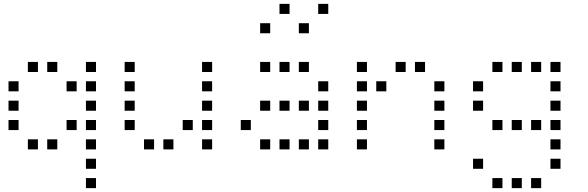

<svg xmlns="http://www.w3.org/2000/svg" viewBox="-20 -796 3040 992"><path d="M125 -476Q124 -476 124 -476Q124 -476 124 -475V-425Q124 -424 124 -424Q124 -424 125 -424H175Q176 -424 176 -424Q176 -424 176 -425V-475Q176 -476 176 -476Q176 -476 175 -476ZM225 -476Q224 -476 224 -476Q224 -476 224 -475V-425Q224 -424 224 -424Q224 -424 225 -424H275Q276 -424 276 -424Q276 -424 276 -425V-475Q276 -476 276 -476Q276 -476 275 -476ZM425 -476Q424 -476 424 -476Q424 -476 424 -475V-425Q424 -424 424 -424Q424 -424 425 -424H475Q476 -424 476 -424Q476 -424 476 -425V-475Q476 -476 476 -476Q476 -476 475 -476ZM25 -376Q24 -376 24 -376Q24 -376 24 -375V-325Q24 -324 24 -324Q24 -324 25 -324H75Q76 -324 76 -324Q76 -324 76 -325V-375Q76 -376 76 -376Q76 -376 75 -376ZM325 -376Q324 -376 324 -376Q324 -376 324 -375V-325Q324 -324 324 -324Q324 -324 325 -324H375Q376 -324 376 -324Q376 -324 376 -325V-375Q376 -376 376 -376Q376 -376 375 -376ZM425 -376Q424 -376 424 -376Q424 -376 424 -375V-325Q424 -324 424 -324Q424 -324 425 -324H475Q476 -324 476 -324Q476 -324 476 -325V-375Q476 -376 476 -376Q476 -376 475 -376ZM25 -276Q24 -276 24 -276Q24 -276 24 -275V-225Q24 -224 24 -224Q24 -224 25 -224H75Q76 -224 76 -224Q76 -224 76 -225V-275Q76 -276 76 -276Q76 -276 75 -276ZM425 -276Q424 -276 424 -276Q424 -276 424 -275V-225Q424 -224 424 -224Q424 -224 425 -224H475Q476 -224 476 -224Q476 -224 476 -225V-275Q476 -276 476 -276Q476 -276 475 -276ZM25 -176Q24 -176 24 -176Q24 -176 24 -175V-125Q24 -124 24 -124Q24 -124 25 -124H75Q76 -124 76 -124Q76 -124 76 -125V-175Q76 -176 76 -176Q76 -176 75 -176ZM325 -176Q324 -176 324 -176Q324 -176 324 -175V-125Q324 -124 324 -124Q324 -124 325 -124H375Q376 -124 376 -124Q376 -124 376 -125V-175Q376 -176 376 -176Q376 -176 375 -176ZM425 -176Q424 -176 424 -176Q424 -176 424 -175V-125Q424 -124 424 -124Q424 -124 425 -124H475Q476 -124 476 -124Q476 -124 476 -125V-175Q476 -176 476 -176Q476 -176 475 -176ZM125 -76Q124 -76 124 -76Q124 -76 124 -75V-25Q124 -24 124 -24Q124 -24 125 -24H175Q176 -24 176 -24Q176 -24 176 -25V-75Q176 -76 176 -76Q176 -76 175 -76ZM225 -76Q224 -76 224 -76Q224 -76 224 -75V-25Q224 -24 224 -24Q224 -24 225 -24H275Q276 -24 276 -24Q276 -24 276 -25V-75Q276 -76 276 -76Q276 -76 275 -76ZM425 -76Q424 -76 424 -76Q424 -76 424 -75V-25Q424 -24 424 -24Q424 -24 425 -24H475Q476 -24 476 -24Q476 -24 476 -25V-75Q476 -76 476 -76Q476 -76 475 -76ZM425 24Q424 24 424 24Q424 24 424 25V75Q424 76 424 76Q424 76 425 76H475Q476 76 476 76Q476 76 476 75V25Q476 24 476 24Q476 24 475 24ZM425 124Q424 124 424 124Q424 124 424 125V175Q424 176 424 176Q424 176 425 176H475Q476 176 476 176Q476 176 476 175V125Q476 124 476 124Q476 124 475 124Z M625 -476Q624 -476 624 -476Q624 -476 624 -475V-425Q624 -424 624 -424Q624 -424 625 -424H675Q676 -424 676 -424Q676 -424 676 -425V-475Q676 -476 676 -476Q676 -476 675 -476ZM1025 -476Q1024 -476 1024 -476Q1024 -476 1024 -475V-425Q1024 -424 1024 -424Q1024 -424 1025 -424H1075Q1076 -424 1076 -424Q1076 -424 1076 -425V-475Q1076 -476 1076 -476Q1076 -476 1075 -476ZM625 -376Q624 -376 624 -376Q624 -376 624 -375V-325Q624 -324 624 -324Q624 -324 625 -324H675Q676 -324 676 -324Q676 -324 676 -325V-375Q676 -376 676 -376Q676 -376 675 -376ZM1025 -376Q1024 -376 1024 -376Q1024 -376 1024 -375V-325Q1024 -324 1024 -324Q1024 -324 1025 -324H1075Q1076 -324 1076 -324Q1076 -324 1076 -325V-375Q1076 -376 1076 -376Q1076 -376 1075 -376ZM625 -276Q624 -276 624 -276Q624 -276 624 -275V-225Q624 -224 624 -224Q624 -224 625 -224H675Q676 -224 676 -224Q676 -224 676 -225V-275Q676 -276 676 -276Q676 -276 675 -276ZM1025 -276Q1024 -276 1024 -276Q1024 -276 1024 -275V-225Q1024 -224 1024 -224Q1024 -224 1025 -224H1075Q1076 -224 1076 -224Q1076 -224 1076 -225V-275Q1076 -276 1076 -276Q1076 -276 1075 -276ZM625 -176Q624 -176 624 -176Q624 -176 624 -175V-125Q624 -124 624 -124Q624 -124 625 -124H675Q676 -124 676 -124Q676 -124 676 -125V-175Q676 -176 676 -176Q676 -176 675 -176ZM925 -176Q924 -176 924 -176Q924 -176 924 -175V-125Q924 -124 924 -124Q924 -124 925 -124H975Q976 -124 976 -124Q976 -124 976 -125V-175Q976 -176 976 -176Q976 -176 975 -176ZM1025 -176Q1024 -176 1024 -176Q1024 -176 1024 -175V-125Q1024 -124 1024 -124Q1024 -124 1025 -124H1075Q1076 -124 1076 -124Q1076 -124 1076 -125V-175Q1076 -176 1076 -176Q1076 -176 1075 -176ZM725 -76Q724 -76 724 -76Q724 -76 724 -75V-25Q724 -24 724 -24Q724 -24 725 -24H775Q776 -24 776 -24Q776 -24 776 -25V-75Q776 -76 776 -76Q776 -76 775 -76ZM825 -76Q824 -76 824 -76Q824 -76 824 -75V-25Q824 -24 824 -24Q824 -24 825 -24H875Q876 -24 876 -24Q876 -24 876 -25V-75Q876 -76 876 -76Q876 -76 875 -76ZM1025 -76Q1024 -76 1024 -76Q1024 -76 1024 -75V-25Q1024 -24 1024 -24Q1024 -24 1025 -24H1075Q1076 -24 1076 -24Q1076 -24 1076 -25V-75Q1076 -76 1076 -76Q1076 -76 1075 -76Z M1425 -776Q1424 -776 1424 -776Q1424 -776 1424 -775V-725Q1424 -724 1424 -724Q1424 -724 1425 -724H1475Q1476 -724 1476 -724Q1476 -724 1476 -725V-775Q1476 -776 1476 -776Q1476 -776 1475 -776ZM1625 -776Q1624 -776 1624 -776Q1624 -776 1624 -775V-725Q1624 -724 1624 -724Q1624 -724 1625 -724H1675Q1676 -724 1676 -724Q1676 -724 1676 -725V-775Q1676 -776 1676 -776Q1676 -776 1675 -776ZM1325 -676Q1324 -676 1324 -676Q1324 -676 1324 -675V-625Q1324 -624 1324 -624Q1324 -624 1325 -624H1375Q1376 -624 1376 -624Q1376 -624 1376 -625V-675Q1376 -676 1376 -676Q1376 -676 1375 -676ZM1525 -676Q1524 -676 1524 -676Q1524 -676 1524 -675V-625Q1524 -624 1524 -624Q1524 -624 1525 -624H1575Q1576 -624 1576 -624Q1576 -624 1576 -625V-675Q1576 -676 1576 -676Q1576 -676 1575 -676ZM1325 -476Q1324 -476 1324 -476Q1324 -476 1324 -475V-425Q1324 -424 1324 -424Q1324 -424 1325 -424H1375Q1376 -424 1376 -424Q1376 -424 1376 -425V-475Q1376 -476 1376 -476Q1376 -476 1375 -476ZM1425 -476Q1424 -476 1424 -476Q1424 -476 1424 -475V-425Q1424 -424 1424 -424Q1424 -424 1425 -424H1475Q1476 -424 1476 -424Q1476 -424 1476 -425V-475Q1476 -476 1476 -476Q1476 -476 1475 -476ZM1525 -476Q1524 -476 1524 -476Q1524 -476 1524 -475V-425Q1524 -424 1524 -424Q1524 -424 1525 -424H1575Q1576 -424 1576 -424Q1576 -424 1576 -425V-475Q1576 -476 1576 -476Q1576 -476 1575 -476ZM1625 -376Q1624 -376 1624 -376Q1624 -376 1624 -375V-325Q1624 -324 1624 -324Q1624 -324 1625 -324H1675Q1676 -324 1676 -324Q1676 -324 1676 -325V-375Q1676 -376 1676 -376Q1676 -376 1675 -376ZM1325 -276Q1324 -276 1324 -276Q1324 -276 1324 -275V-225Q1324 -224 1324 -224Q1324 -224 1325 -224H1375Q1376 -224 1376 -224Q1376 -224 1376 -225V-275Q1376 -276 1376 -276Q1376 -276 1375 -276ZM1425 -276Q1424 -276 1424 -276Q1424 -276 1424 -275V-225Q1424 -224 1424 -224Q1424 -224 1425 -224H1475Q1476 -224 1476 -224Q1476 -224 1476 -225V-275Q1476 -276 1476 -276Q1476 -276 1475 -276ZM1525 -276Q1524 -276 1524 -276Q1524 -276 1524 -275V-225Q1524 -224 1524 -224Q1524 -224 1525 -224H1575Q1576 -224 1576 -224Q1576 -224 1576 -225V-275Q1576 -276 1576 -276Q1576 -276 1575 -276ZM1625 -276Q1624 -276 1624 -276Q1624 -276 1624 -275V-225Q1624 -224 1624 -224Q1624 -224 1625 -224H1675Q1676 -224 1676 -224Q1676 -224 1676 -225V-275Q1676 -276 1676 -276Q1676 -276 1675 -276ZM1225 -176Q1224 -176 1224 -176Q1224 -176 1224 -175V-125Q1224 -124 1224 -124Q1224 -124 1225 -124H1275Q1276 -124 1276 -124Q1276 -124 1276 -125V-175Q1276 -176 1276 -176Q1276 -176 1275 -176ZM1625 -176Q1624 -176 1624 -176Q1624 -176 1624 -175V-125Q1624 -124 1624 -124Q1624 -124 1625 -124H1675Q1676 -124 1676 -124Q1676 -124 1676 -125V-175Q1676 -176 1676 -176Q1676 -176 1675 -176ZM1325 -76Q1324 -76 1324 -76Q1324 -76 1324 -75V-25Q1324 -24 1324 -24Q1324 -24 1325 -24H1375Q1376 -24 1376 -24Q1376 -24 1376 -25V-75Q1376 -76 1376 -76Q1376 -76 1375 -76ZM1425 -76Q1424 -76 1424 -76Q1424 -76 1424 -75V-25Q1424 -24 1424 -24Q1424 -24 1425 -24H1475Q1476 -24 1476 -24Q1476 -24 1476 -25V-75Q1476 -76 1476 -76Q1476 -76 1475 -76ZM1525 -76Q1524 -76 1524 -76Q1524 -76 1524 -75V-25Q1524 -24 1524 -24Q1524 -24 1525 -24H1575Q1576 -24 1576 -24Q1576 -24 1576 -25V-75Q1576 -76 1576 -76Q1576 -76 1575 -76ZM1625 -76Q1624 -76 1624 -76Q1624 -76 1624 -75V-25Q1624 -24 1624 -24Q1624 -24 1625 -24H1675Q1676 -24 1676 -24Q1676 -24 1676 -25V-75Q1676 -76 1676 -76Q1676 -76 1675 -76Z M1825 -476Q1824 -476 1824 -476Q1824 -476 1824 -475V-425Q1824 -424 1824 -424Q1824 -424 1825 -424H1875Q1876 -424 1876 -424Q1876 -424 1876 -425V-475Q1876 -476 1876 -476Q1876 -476 1875 -476ZM2025 -476Q2024 -476 2024 -476Q2024 -476 2024 -475V-425Q2024 -424 2024 -424Q2024 -424 2025 -424H2075Q2076 -424 2076 -424Q2076 -424 2076 -425V-475Q2076 -476 2076 -476Q2076 -476 2075 -476ZM2125 -476Q2124 -476 2124 -476Q2124 -476 2124 -475V-425Q2124 -424 2124 -424Q2124 -424 2125 -424H2175Q2176 -424 2176 -424Q2176 -424 2176 -425V-475Q2176 -476 2176 -476Q2176 -476 2175 -476ZM1825 -376Q1824 -376 1824 -376Q1824 -376 1824 -375V-325Q1824 -324 1824 -324Q1824 -324 1825 -324H1875Q1876 -324 1876 -324Q1876 -324 1876 -325V-375Q1876 -376 1876 -376Q1876 -376 1875 -376ZM1925 -376Q1924 -376 1924 -376Q1924 -376 1924 -375V-325Q1924 -324 1924 -324Q1924 -324 1925 -324H1975Q1976 -324 1976 -324Q1976 -324 1976 -325V-375Q1976 -376 1976 -376Q1976 -376 1975 -376ZM2225 -376Q2224 -376 2224 -376Q2224 -376 2224 -375V-325Q2224 -324 2224 -324Q2224 -324 2225 -324H2275Q2276 -324 2276 -324Q2276 -324 2276 -325V-375Q2276 -376 2276 -376Q2276 -376 2275 -376ZM1825 -276Q1824 -276 1824 -276Q1824 -276 1824 -275V-225Q1824 -224 1824 -224Q1824 -224 1825 -224H1875Q1876 -224 1876 -224Q1876 -224 1876 -225V-275Q1876 -276 1876 -276Q1876 -276 1875 -276ZM2225 -276Q2224 -276 2224 -276Q2224 -276 2224 -275V-225Q2224 -224 2224 -224Q2224 -224 2225 -224H2275Q2276 -224 2276 -224Q2276 -224 2276 -225V-275Q2276 -276 2276 -276Q2276 -276 2275 -276ZM1825 -176Q1824 -176 1824 -176Q1824 -176 1824 -175V-125Q1824 -124 1824 -124Q1824 -124 1825 -124H1875Q1876 -124 1876 -124Q1876 -124 1876 -125V-175Q1876 -176 1876 -176Q1876 -176 1875 -176ZM2225 -176Q2224 -176 2224 -176Q2224 -176 2224 -175V-125Q2224 -124 2224 -124Q2224 -124 2225 -124H2275Q2276 -124 2276 -124Q2276 -124 2276 -125V-175Q2276 -176 2276 -176Q2276 -176 2275 -176ZM1825 -76Q1824 -76 1824 -76Q1824 -76 1824 -75V-25Q1824 -24 1824 -24Q1824 -24 1825 -24H1875Q1876 -24 1876 -24Q1876 -24 1876 -25V-75Q1876 -76 1876 -76Q1876 -76 1875 -76ZM2225 -76Q2224 -76 2224 -76Q2224 -76 2224 -75V-25Q2224 -24 2224 -24Q2224 -24 2225 -24H2275Q2276 -24 2276 -24Q2276 -24 2276 -25V-75Q2276 -76 2276 -76Q2276 -76 2275 -76Z M2525 -476Q2524 -476 2524 -476Q2524 -476 2524 -475V-425Q2524 -424 2524 -424Q2524 -424 2525 -424H2575Q2576 -424 2576 -424Q2576 -424 2576 -425V-475Q2576 -476 2576 -476Q2576 -476 2575 -476ZM2625 -476Q2624 -476 2624 -476Q2624 -476 2624 -475V-425Q2624 -424 2624 -424Q2624 -424 2625 -424H2675Q2676 -424 2676 -424Q2676 -424 2676 -425V-475Q2676 -476 2676 -476Q2676 -476 2675 -476ZM2725 -476Q2724 -476 2724 -476Q2724 -476 2724 -475V-425Q2724 -424 2724 -424Q2724 -424 2725 -424H2775Q2776 -424 2776 -424Q2776 -424 2776 -425V-475Q2776 -476 2776 -476Q2776 -476 2775 -476ZM2825 -476Q2824 -476 2824 -476Q2824 -476 2824 -475V-425Q2824 -424 2824 -424Q2824 -424 2825 -424H2875Q2876 -424 2876 -424Q2876 -424 2876 -425V-475Q2876 -476 2876 -476Q2876 -476 2875 -476ZM2425 -376Q2424 -376 2424 -376Q2424 -376 2424 -375V-325Q2424 -324 2424 -324Q2424 -324 2425 -324H2475Q2476 -324 2476 -324Q2476 -324 2476 -325V-375Q2476 -376 2476 -376Q2476 -376 2475 -376ZM2825 -376Q2824 -376 2824 -376Q2824 -376 2824 -375V-325Q2824 -324 2824 -324Q2824 -324 2825 -324H2875Q2876 -324 2876 -324Q2876 -324 2876 -325V-375Q2876 -376 2876 -376Q2876 -376 2875 -376ZM2425 -276Q2424 -276 2424 -276Q2424 -276 2424 -275V-225Q2424 -224 2424 -224Q2424 -224 2425 -224H2475Q2476 -224 2476 -224Q2476 -224 2476 -225V-275Q2476 -276 2476 -276Q2476 -276 2475 -276ZM2825 -276Q2824 -276 2824 -276Q2824 -276 2824 -275V-225Q2824 -224 2824 -224Q2824 -224 2825 -224H2875Q2876 -224 2876 -224Q2876 -224 2876 -225V-275Q2876 -276 2876 -276Q2876 -276 2875 -276ZM2525 -176Q2524 -176 2524 -176Q2524 -176 2524 -175V-125Q2524 -124 2524 -124Q2524 -124 2525 -124H2575Q2576 -124 2576 -124Q2576 -124 2576 -125V-175Q2576 -176 2576 -176Q2576 -176 2575 -176ZM2625 -176Q2624 -176 2624 -176Q2624 -176 2624 -175V-125Q2624 -124 2624 -124Q2624 -124 2625 -124H2675Q2676 -124 2676 -124Q2676 -124 2676 -125V-175Q2676 -176 2676 -176Q2676 -176 2675 -176ZM2725 -176Q2724 -176 2724 -176Q2724 -176 2724 -175V-125Q2724 -124 2724 -124Q2724 -124 2725 -124H2775Q2776 -124 2776 -124Q2776 -124 2776 -125V-175Q2776 -176 2776 -176Q2776 -176 2775 -176ZM2825 -176Q2824 -176 2824 -176Q2824 -176 2824 -175V-125Q2824 -124 2824 -124Q2824 -124 2825 -124H2875Q2876 -124 2876 -124Q2876 -124 2876 -125V-175Q2876 -176 2876 -176Q2876 -176 2875 -176ZM2825 -76Q2824 -76 2824 -76Q2824 -76 2824 -75V-25Q2824 -24 2824 -24Q2824 -24 2825 -24H2875Q2876 -24 2876 -24Q2876 -24 2876 -25V-75Q2876 -76 2876 -76Q2876 -76 2875 -76ZM2425 24Q2424 24 2424 24Q2424 24 2424 25V75Q2424 76 2424 76Q2424 76 2425 76H2475Q2476 76 2476 76Q2476 76 2476 75V25Q2476 24 2476 24Q2476 24 2475 24ZM2825 24Q2824 24 2824 24Q2824 24 2824 25V75Q2824 76 2824 76Q2824 76 2825 76H2875Q2876 76 2876 76Q2876 76 2876 75V25Q2876 24 2876 24Q2876 24 2875 24ZM2525 124Q2524 124 2524 124Q2524 124 2524 125V175Q2524 176 2524 176Q2524 176 2525 176H2575Q2576 176 2576 176Q2576 176 2576 175V125Q2576 124 2576 124Q2576 124 2575 124ZM2625 124Q2624 124 2624 124Q2624 124 2624 125V175Q2624 176 2624 176Q2624 176 2625 176H2675Q2676 176 2676 176Q2676 176 2676 175V125Q2676 124 2676 124Q2676 124 2675 124ZM2725 124Q2724 124 2724 124Q2724 124 2724 125V175Q2724 176 2724 176Q2724 176 2725 176H2775Q2776 176 2776 176Q2776 176 2776 175V125Q2776 124 2776 124Q2776 124 2775 124Z"/></svg>

Font: Doto
Style: Regular
Weight: 400
Monospace: yes
Version: Version 1.000